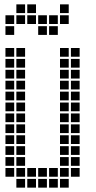

<svg xmlns="http://www.w3.org/2000/svg" viewBox="-20 -865 440 880"><path d="M5 -645V-605H45V-645ZM5 -595V-555H45V-595ZM5 -545V-505H45V-545ZM5 -495V-455H45V-495ZM5 -445V-405H45V-445ZM5 -395V-355H45V-395ZM5 -345V-305H45V-345ZM5 -295V-255H45V-295ZM5 -245V-205H45V-245ZM5 -195V-155H45V-195ZM5 -145V-105H45V-145ZM5 -95V-55H45V-95ZM55 -645V-605H95V-645ZM55 -595V-555H95V-595ZM55 -545V-505H95V-545ZM55 -495V-455H95V-495ZM55 -445V-405H95V-445ZM55 -395V-355H95V-395ZM55 -345V-305H95V-345ZM55 -295V-255H95V-295ZM55 -245V-205H95V-245ZM55 -195V-155H95V-195ZM55 -145V-105H95V-145ZM55 -95V-55H95V-95ZM55 -45V-5H95V-45ZM105 -95V-55H145V-95ZM155 -95V-55H195V-95ZM205 -95V-55H245V-95ZM205 -45V-5H245V-45ZM155 -45V-5H195V-45ZM105 -45V-5H145V-45ZM255 -45V-5H295V-45ZM255 -95V-55H295V-95ZM255 -145V-105H295V-145ZM255 -195V-155H295V-195ZM255 -245V-205H295V-245ZM255 -295V-255H295V-295ZM255 -345V-305H295V-345ZM255 -395V-355H295V-395ZM255 -445V-405H295V-445ZM255 -495V-455H295V-495ZM255 -545V-505H295V-545ZM255 -595V-555H295V-595ZM255 -645V-605H295V-645ZM305 -645V-605H345V-645ZM305 -595V-555H345V-595ZM305 -545V-505H345V-545ZM305 -495V-455H345V-495ZM305 -445V-405H345V-445ZM305 -395V-355H345V-395ZM305 -345V-305H345V-345ZM305 -295V-255H345V-295ZM305 -245V-205H345V-245ZM305 -195V-155H345V-195ZM305 -145V-105H345V-145ZM305 -95V-55H345V-95ZM5 -745V-705H45V-745ZM5 -795V-755H45V-795ZM55 -845V-805H95V-845ZM55 -795V-755H95V-795ZM105 -795V-755H145V-795ZM105 -845V-805H145V-845ZM155 -795V-755H195V-795ZM155 -745V-705H195V-745ZM205 -745V-705H245V-745ZM205 -795V-755H245V-795ZM255 -845V-805H295V-845ZM255 -795V-755H295V-795Z"/></svg>

Font: Nose Transport 13 Square
Style: Regular
Weight: 400
Designer: Nico Rohrbach
Foundry: Nose
Version: Version 1.400;Glyphs 3.2.3 (3260)